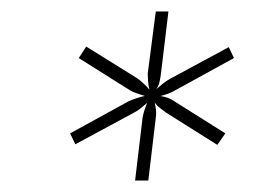

<svg xmlns="http://www.w3.org/2000/svg" viewBox="-20 -765 443 334"><path d="M215 -451 228 -560Q229 -566 231 -572.5Q233 -579 236 -586Q230 -581 224.5 -576.5Q219 -572 213 -569L111 -514L102 -533L204 -589Q211 -592 218.5 -594.5Q226 -597 232 -598Q223 -601 217 -603Q211 -605 206 -608L117 -664L130 -684L220 -628Q224 -625 230 -619.5Q236 -614 240 -609Q238 -617 237.5 -624.5Q237 -632 237 -637L251 -745H273L260 -637Q259 -629 257.5 -622.5Q256 -616 252 -610Q260 -617 264.5 -620.5Q269 -624 276 -628L378 -683L387 -664L285 -608Q278 -604 272.5 -602Q267 -600 259 -598Q266 -597 272.5 -594.5Q279 -592 283 -589L372 -533L358 -513L269 -569Q265 -572 258.5 -577Q252 -582 249 -587Q251 -578 251.5 -572.5Q252 -567 251 -560L238 -451Z"/></svg>

Font: Aleo ExtraLight
Style: Italic
Weight: 250
Italic angle: -7°
Designer: Alessio Laiso
Foundry: Alessio Laiso
Version: Version 2.001;gftools[0.9.29]